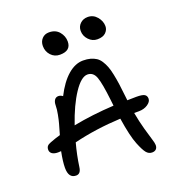

<svg xmlns="http://www.w3.org/2000/svg" viewBox="-152 -1003 1030 1114"><g transform="rotate(-20 363.0 -445.5)"><path d="M523.9 -737.8Q493.2 -737.8 470.7 -761.5Q448.2 -785.2 448.2 -816.9Q448.2 -843.3 466.8 -861.1Q485.4 -878.9 513.2 -878.9Q547.9 -878.9 570.3 -852.1Q592.8 -825.2 592.8 -793.9Q592.8 -771.5 575.4 -754.6Q558.1 -737.8 523.9 -737.8ZM289.1 -728Q255.9 -728 233.9 -751.7Q211.9 -775.4 211.9 -809.1Q211.9 -836.4 228.5 -854.2Q245.1 -872.1 272 -872.1Q312 -872.1 334.5 -845.5Q356.9 -818.8 356.9 -785.2Q356.9 -728 289.1 -728ZM84 -199.2Q60.1 -199.2 47.6 -208.5Q35.2 -217.8 35.2 -232.9Q35.2 -246.1 41.7 -254.6Q48.3 -263.2 64.9 -269Q99.1 -282.2 127.9 -290Q141.1 -335.9 146.2 -354Q151.4 -372.1 157.7 -404.5Q164.1 -437 164.1 -460Q164.1 -481 172.6 -493.4Q181.2 -505.9 196.8 -505.9Q210 -505.9 223.1 -496.1Q261.2 -571.3 307.1 -611.1Q353 -650.9 401.9 -650.9Q427.2 -650.9 446.8 -645.5Q466.3 -640.1 481.4 -630.4Q496.6 -620.6 508.1 -602.8Q519.5 -585 527.3 -564.9Q535.2 -544.9 541.7 -513.2Q548.3 -481.4 552.7 -450Q557.1 -418.5 562 -372.1Q562.5 -367.7 563.5 -359.1Q564.5 -350.6 564.9 -346.2Q583 -347.2 621.1 -347.2Q657.7 -347.2 670.9 -339.1Q684.1 -331.1 684.1 -313Q684.1 -293.9 661.1 -278.6Q638.2 -263.2 606 -263.2H577.1Q587.4 -206.5 601.1 -157.7Q614.7 -108.9 622.8 -83.5Q630.9 -58.1 630.9 -45.9Q630.9 -29.8 622.1 -21Q613.3 -12.2 597.2 -12.2Q576.2 -12.2 561.8 -30Q547.4 -47.9 528.8 -94.2Q507.8 -145.5 490.2 -259.8Q335.9 -252.4 200.2 -219.2Q180.7 -147.9 170.9 -77.1Q166 -37.1 137.2 -37.1Q90.8 -37.1 90.8 -101.1Q90.8 -139.2 103 -200.2Q97.2 -199.2 84 -199.2ZM397.9 -565.9Q359.4 -565.9 313 -496.3Q266.6 -426.8 228 -314Q345.2 -336.9 479 -344.2Q476.6 -358.4 475.1 -378.9Q462.9 -487.8 448.2 -526.9Q433.6 -565.9 397.9 -565.9Z"/></g></svg>

Font: Shantell Sans Irregular
Style: Regular
Weight: 400
Designer: Stephen Nixon, Anya Danilova, Shantell Martin
Foundry: Arrow Type
Version: Version 1.006;[9816181b4]